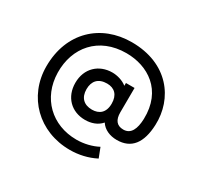

<svg xmlns="http://www.w3.org/2000/svg" viewBox="-154 -849 1215 1158"><g transform="rotate(30 453.5 -270.0)"><path d="M454.5 -645C240.5 -645 80 -498.5 80 -261.5C80 -51 238.5 105 454 105C515.5 105 576.5 91.5 631.5 63L605.5 -4C563.5 18.5 509.5 31.5 458 31.5C287 31.5 161.5 -87.5 158.5 -263C155.5 -436 266.5 -571.5 459.5 -571.5C608 -571.5 754 -484 748 -280C745.5 -210 725 -162.5 672 -162.5C625.5 -162.5 605 -192.5 605 -243L606 -414H546V-394.5C518 -417 478 -428 444.5 -428C351.5 -428 281 -364 281 -262.5C281 -164.5 347 -97.5 443 -97.5C484 -97.5 526.5 -110.5 554.5 -143.5C577.5 -107.5 620.5 -88.5 669.5 -88.5C770 -88.5 821.5 -156 826.5 -284C834 -470 707.5 -645 454.5 -645ZM448 -172C392 -172 358.5 -204.5 358.5 -263C358.5 -320 389.5 -354.5 450 -354.5C502 -354.5 534 -323 534 -263C534 -199 497.5 -172 448 -172Z"/></g></svg>

Font: Hauora Medium
Style: Regular
Weight: 500
Designer: Wayne Shih
Foundry: WCYS
Version: Version 1.001;hotconv 1.0.109;makeotfexe 2.5.65596